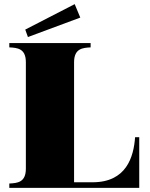

<svg xmlns="http://www.w3.org/2000/svg" viewBox="-20 -908 724 928"><path d="M633 -245C626 -149 591 -27 427 -27H338V-607C338 -674 380 -677 418 -679V-700H25V-679C64 -677 105 -674 105 -607V-93C105 -26 64 -23 25 -21V0H653V-245ZM368 -823 341 -888 102 -765 115 -729Z"/></svg>

Font: Sprat Black
Style: Regular
Weight: 900
Designer: Ethan Nakache
Foundry: Collletttivo
Version: Version 2.000;Glyphs 3.2 (3217)